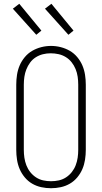

<svg xmlns="http://www.w3.org/2000/svg" viewBox="-20 -988 540 1016"><path d="M250 8Q224 8 198.5 2.5Q173 -3 150.5 -16Q128 -29 111 -49.5Q94 -70 84 -93.5Q74 -117 70 -143Q66 -169 66 -195V-540Q66 -566 70 -592Q74 -618 84 -641.5Q94 -665 111 -685.5Q128 -706 150.5 -719Q173 -732 198.5 -738.5Q224 -745 250 -745Q276 -745 301.5 -738.5Q327 -732 349.5 -719Q372 -706 389 -685.5Q406 -665 416 -641.5Q426 -618 430 -592Q434 -566 434 -540V-195Q434 -169 430 -143Q426 -117 416 -93.5Q406 -70 389 -49.5Q372 -29 349.5 -16Q327 -3 301.5 2.5Q276 8 250 8ZM250 -29Q271 -29 291.5 -33.5Q312 -38 329.5 -49.5Q347 -61 360 -77.5Q373 -94 380.5 -113.5Q388 -133 391 -153.5Q394 -174 394 -195V-540Q394 -561 391 -582Q388 -603 380 -622.5Q372 -642 359 -658.5Q346 -675 328 -686Q310 -697 289.5 -701.5Q269 -706 248 -706Q227 -706 207 -701Q187 -696 169.5 -685Q152 -674 139.5 -657Q127 -640 119.5 -621Q112 -602 109 -581.5Q106 -561 106 -540V-195Q106 -174 109 -153.5Q112 -133 119.5 -113.5Q127 -94 140 -77.5Q153 -61 170.5 -49.5Q188 -38 208.5 -33.5Q229 -29 250 -29ZM342 -804 218 -942 252 -968 369 -826ZM172 -804 48 -942 82 -968 199 -826Z"/></svg>

Font: Iosevka Slab Extralight
Style: Regular
Weight: 200
Monospace: yes
Designer: Belleve Invis
Foundry: Belleve Invis
Version: Version 11.1.1; ttfautohint (v1.8.3)